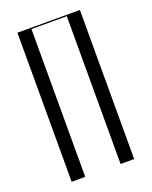

<svg xmlns="http://www.w3.org/2000/svg" viewBox="-133 -772 668 846"><g transform="rotate(-20 201.0 -349.5)"><path d="M54.4 0H118.1V-693H283.8V0H347.5V-699H54.4Z"/></g></svg>

Font: Moniqa Black
Style: Regular
Weight: 900
Designer: Rajesh Rajput
Foundry: Rajesh Rajput
Version: Version 1.000